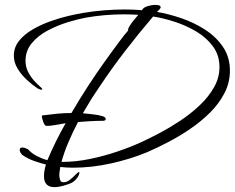

<svg xmlns="http://www.w3.org/2000/svg" viewBox="-20 -655 966 790"><path d="M171 -137Q164 -137 158 -153.5Q152 -170 152 -178L154 -180Q183 -184 213.5 -187Q244 -190 274 -190Q309 -250 343 -302Q377 -354 403.5 -391Q430 -428 443 -446Q459 -467 474.5 -488.5Q490 -510 507 -529Q506 -537 514.5 -550Q523 -563 533.5 -575.5Q544 -588 549 -594Q534 -595 519.5 -595.5Q505 -596 490 -596Q450 -596 410 -592.5Q370 -589 331 -582Q299 -576 257 -563Q215 -550 175.5 -529Q136 -508 110.5 -477Q85 -446 85 -405Q85 -380 95.5 -359.5Q106 -339 119.5 -324Q133 -309 143.5 -300Q154 -291 154 -288Q154 -286 150 -286Q146 -286 142 -288Q138 -290 135 -291Q114 -305 91 -326Q68 -347 52.5 -372.5Q37 -398 37 -426Q37 -460 58 -486.5Q79 -513 113 -533Q147 -553 186 -567Q225 -581 261.5 -589.5Q298 -598 323 -602Q365 -609 408 -612.5Q451 -616 494 -616Q530 -616 564 -613Q570 -625 588.5 -630Q607 -635 618 -635Q623 -635 632 -633.5Q641 -632 641 -625Q641 -621 635 -615Q629 -609 626 -606Q673 -598 725 -580.5Q777 -563 823 -533.5Q869 -504 897.5 -462Q926 -420 926 -364Q926 -315 903.5 -271.5Q881 -228 843.5 -191Q806 -154 761 -123.5Q716 -93 670.5 -69.5Q625 -46 586 -29Q516 0 436.5 17.5Q357 35 281 35Q255 35 228 32Q227 41 225.5 49.5Q224 58 224 66Q224 74 227 84.5Q230 95 241 95Q255 95 268 84.5Q281 74 291 63.5Q301 53 305 53Q307 53 307 56Q307 57 306.5 57.5Q306 58 306 59Q304 70 294 81.5Q284 93 273 98Q260 104 240 109.5Q220 115 204 115Q161 115 161 70Q161 48 169 22Q148 17 121 7.5Q94 -2 71 -18Q61 -30 61 -38Q61 -48 72 -48Q81 -48 95 -41Q110 -24 132.5 -12.5Q155 -1 175 4Q191 -34 210 -72.5Q229 -111 250 -148Q247 -148 244 -147Q225 -144 207 -140.5Q189 -137 171 -137ZM233 11H239Q291 11 348 -0.5Q405 -12 460 -30.5Q515 -49 561 -70Q594 -85 636.5 -107.5Q679 -130 722 -158.5Q765 -187 801.5 -221.5Q838 -256 860.5 -295.5Q883 -335 883 -379Q883 -428 856 -464.5Q829 -501 786.5 -526Q744 -551 697 -566Q650 -581 610 -587Q551 -518 495.5 -446Q440 -374 390 -299L372 -272Q359 -253 346.5 -232Q334 -211 321 -189Q341 -187 363 -184.5Q385 -182 400 -177.5Q415 -173 415 -166Q415 -161 411.5 -159.5Q408 -158 406 -158Q380 -158 353.5 -156.5Q327 -155 301 -153Q280 -113 262 -71Q244 -29 233 11Z"/></svg>

Font: Bonheur Royale
Style: Regular
Weight: 400
Designer: Robert E. Leuschke
Foundry: Robert E. Leuschke
Version: Version 1.010; ttfautohint (v1.8.3)